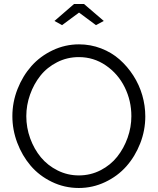

<svg xmlns="http://www.w3.org/2000/svg" viewBox="-20 -937 791 962"><path d="M252.9 -832 351.1 -917H400.9L500 -832L460.9 -811L376 -874L291 -811ZM42 -355Q42 -425.3 67.9 -491Q93.8 -556.6 137.5 -606Q181.2 -655.3 243.9 -685.1Q306.6 -714.8 376 -714.8Q433.6 -714.8 486.3 -694.6Q539.1 -674.3 578.9 -639.2Q618.7 -604 648.2 -558.1Q677.7 -512.2 692.9 -459.7Q708 -407.2 708 -354Q708 -283.7 682.4 -218.3Q656.7 -152.8 613 -103.5Q569.3 -54.2 506.8 -24.7Q444.3 4.9 375 4.9Q302.7 4.9 239.5 -25.9Q176.3 -56.6 133.5 -106.9Q90.8 -157.2 66.4 -221.9Q42 -286.6 42 -355ZM375 -58.1Q433.6 -58.1 483.9 -84Q534.2 -109.9 567.4 -151.9Q600.6 -193.8 619.4 -246.8Q638.2 -299.8 638.2 -355Q638.2 -432.1 605 -499.5Q571.8 -566.9 510.7 -608.9Q449.7 -650.9 375 -650.9Q316.4 -650.9 266.1 -625.2Q215.8 -599.6 182.6 -557.9Q149.4 -516.1 130.6 -463.1Q111.8 -410.2 111.8 -355Q111.8 -297.4 131.3 -243.7Q150.9 -189.9 184.8 -148.9Q218.8 -107.9 268.6 -83Q318.4 -58.1 375 -58.1Z"/></svg>

Font: Rawline
Style: Regular
Weight: 400
Designer: Matt McInerney, Pablo Impallari, Rodrigo Fuenzalida
Foundry: Matt McInerney, Pablo Impallari, Rodrigo Fuenzalida
Version: Version 4.020;PS 004.020;hotconv 1.0.88;makeotf.lib2.5.64775